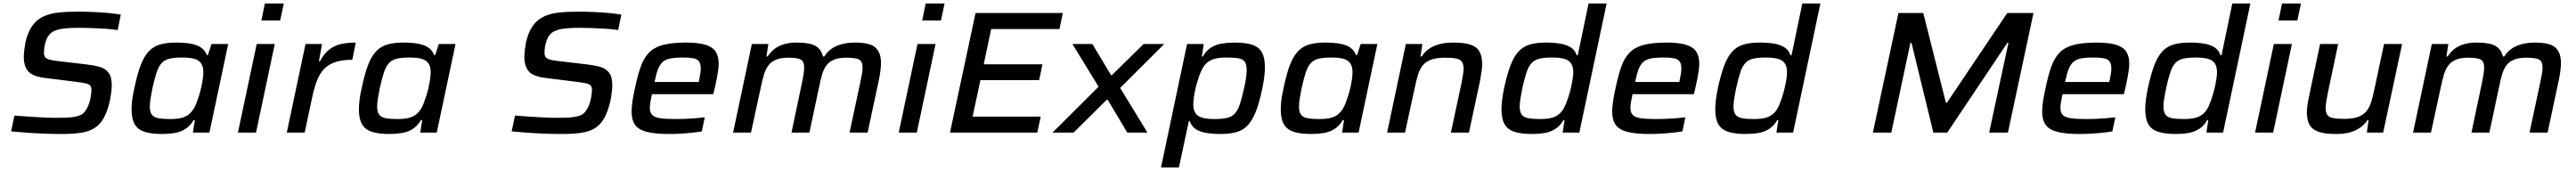

<svg xmlns="http://www.w3.org/2000/svg" viewBox="-20 -763 14819 984"><path d="M334 8Q286 8 234 6Q182 4 133 0.5Q84 -3 44 -7L63 -98Q101 -95 144 -92Q187 -89 227.5 -87Q268 -85 298 -85Q334 -85 360.5 -86Q387 -87 407.5 -90.5Q428 -94 444 -101Q458 -108 468.5 -121.5Q479 -135 486.5 -152Q494 -169 498 -186.5Q502 -204 504 -219.5Q506 -235 506 -245Q506 -262 499 -270.5Q492 -279 472 -283.5Q452 -288 411 -293L235 -315Q166 -324 141.5 -353.5Q117 -383 117 -435Q117 -452 119.5 -473.5Q122 -495 126 -518Q140 -578 165 -613.5Q190 -649 227.5 -667Q265 -685 314.5 -690.5Q364 -696 426 -696Q470 -696 516.5 -694Q563 -692 604.5 -688Q646 -684 675 -679L657 -590Q626 -595 587 -597.5Q548 -600 509 -601.5Q470 -603 436 -603Q399 -603 371.5 -601Q344 -599 324 -595Q304 -591 289 -583Q274 -576 263 -562.5Q252 -549 245.5 -531Q239 -513 236 -495Q233 -477 233 -459Q233 -434 250 -425.5Q267 -417 310 -412L480 -392Q523 -387 555 -377.5Q587 -368 605 -344Q623 -320 623 -271Q623 -260 621.5 -246Q620 -232 618 -216.5Q616 -201 612 -183Q598 -121 576 -82.5Q554 -44 521.5 -24.5Q489 -5 443 1.5Q397 8 334 8Z M913 8Q851 8 812 -4.5Q773 -17 755 -48Q737 -79 737 -134Q737 -159 741 -190.5Q745 -222 754 -260Q770 -337 789 -387Q808 -437 834.5 -466Q861 -495 899 -506.5Q937 -518 993 -518Q1039 -518 1075 -512Q1111 -506 1135 -490.5Q1159 -475 1170 -446H1176L1197 -510H1293L1185 0H1090L1101 -72H1094Q1074 -38 1046 -20.5Q1018 -3 984.5 2.5Q951 8 913 8ZM959 -78Q997 -78 1022 -84Q1047 -90 1064 -103Q1081 -116 1093 -135Q1102 -148 1110 -169Q1118 -190 1125.5 -214Q1133 -238 1138.5 -263Q1144 -288 1147 -310Q1150 -332 1150 -347Q1150 -393 1123.5 -412.5Q1097 -432 1031 -432Q986 -432 958 -426Q930 -420 912 -402Q894 -384 882 -349Q870 -314 857 -255Q850 -221 846 -195Q842 -169 842 -150Q842 -119 853.5 -103.5Q865 -88 890.5 -83Q916 -78 959 -78Z M1484 -645 1504 -743H1613L1592 -645ZM1349 0 1457 -510H1561L1453 0Z M1630 0 1738 -510H1833L1815 -411H1821Q1845 -455 1874.5 -478Q1904 -501 1942 -509.5Q1980 -518 2027 -518L2007 -419Q1948 -419 1908.5 -405.5Q1869 -392 1844.5 -366Q1820 -340 1804.5 -301Q1789 -262 1778 -211L1733 0Z M2221 8Q2159 8 2120 -4.5Q2081 -17 2063 -48Q2045 -79 2045 -134Q2045 -159 2049 -190.5Q2053 -222 2062 -260Q2078 -337 2097 -387Q2116 -437 2142.5 -466Q2169 -495 2207 -506.5Q2245 -518 2301 -518Q2347 -518 2383 -512Q2419 -506 2443 -490.5Q2467 -475 2478 -446H2484L2505 -510H2601L2493 0H2398L2409 -72H2402Q2382 -38 2354 -20.5Q2326 -3 2292.5 2.5Q2259 8 2221 8ZM2267 -78Q2305 -78 2330 -84Q2355 -90 2372 -103Q2389 -116 2401 -135Q2410 -148 2418 -169Q2426 -190 2433.5 -214Q2441 -238 2446.5 -263Q2452 -288 2455 -310Q2458 -332 2458 -347Q2458 -393 2431.5 -412.5Q2405 -432 2339 -432Q2294 -432 2266 -426Q2238 -420 2220 -402Q2202 -384 2190 -349Q2178 -314 2165 -255Q2158 -221 2154 -195Q2150 -169 2150 -150Q2150 -119 2161.5 -103.5Q2173 -88 2198.5 -83Q2224 -78 2267 -78Z M3214 8Q3166 8 3114 6Q3062 4 3013 0.5Q2964 -3 2924 -7L2943 -98Q2981 -95 3024 -92Q3067 -89 3107.5 -87Q3148 -85 3178 -85Q3214 -85 3240.5 -86Q3267 -87 3287.5 -90.5Q3308 -94 3324 -101Q3338 -108 3348.5 -121.5Q3359 -135 3366.5 -152Q3374 -169 3378 -186.5Q3382 -204 3384 -219.5Q3386 -235 3386 -245Q3386 -262 3379 -270.5Q3372 -279 3352 -283.5Q3332 -288 3291 -293L3115 -315Q3046 -324 3021.5 -353.5Q2997 -383 2997 -435Q2997 -452 2999.5 -473.5Q3002 -495 3006 -518Q3020 -578 3045 -613.5Q3070 -649 3107.5 -667Q3145 -685 3194.5 -690.5Q3244 -696 3306 -696Q3350 -696 3396.5 -694Q3443 -692 3484.5 -688Q3526 -684 3555 -679L3537 -590Q3506 -595 3467 -597.5Q3428 -600 3389 -601.5Q3350 -603 3316 -603Q3279 -603 3251.5 -601Q3224 -599 3204 -595Q3184 -591 3169 -583Q3154 -576 3143 -562.5Q3132 -549 3125.5 -531Q3119 -513 3116 -495Q3113 -477 3113 -459Q3113 -434 3130 -425.5Q3147 -417 3190 -412L3360 -392Q3403 -387 3435 -377.5Q3467 -368 3485 -344Q3503 -320 3503 -271Q3503 -260 3501.5 -246Q3500 -232 3498 -216.5Q3496 -201 3492 -183Q3478 -121 3456 -82.5Q3434 -44 3401.5 -24.5Q3369 -5 3323 1.5Q3277 8 3214 8Z M3830 8Q3748 8 3700.5 -4.5Q3653 -17 3633.5 -45.5Q3614 -74 3614 -120Q3614 -147 3619 -180.5Q3624 -214 3633 -254Q3648 -327 3666 -378Q3684 -429 3714 -460Q3744 -491 3795 -504.5Q3846 -518 3927 -518Q3999 -518 4040 -505Q4081 -492 4098 -465.5Q4115 -439 4115 -397Q4115 -380 4112 -358Q4109 -336 4104 -310Q4099 -284 4092 -254L4084 -221H3731Q3726 -197 3722.5 -177.5Q3719 -158 3719 -143Q3719 -116 3732 -102Q3745 -88 3777 -83Q3809 -78 3866 -78Q3890 -78 3920 -79Q3950 -80 3980.5 -82.5Q4011 -85 4035 -88L4018 -7Q3995 -3 3962.5 0.5Q3930 4 3895.5 6Q3861 8 3830 8ZM3746 -291H4000L4003 -304Q4007 -325 4009.5 -340.5Q4012 -356 4012 -369Q4012 -397 4001 -410.5Q3990 -424 3967.5 -428Q3945 -432 3909 -432Q3864 -432 3836.5 -426.5Q3809 -421 3792.5 -406Q3776 -391 3765.5 -363.5Q3755 -336 3746 -291Z M4198 0 4306 -510H4401L4390 -438H4397Q4413 -463 4435 -480.5Q4457 -498 4489 -508Q4521 -518 4564 -518Q4639 -518 4672.5 -498.5Q4706 -479 4715 -438H4723Q4738 -463 4762 -480.5Q4786 -498 4820.5 -508Q4855 -518 4900 -518Q4986 -518 5017.5 -489Q5049 -460 5049 -400Q5049 -381 5045.5 -354.5Q5042 -328 5036 -299L4972 0H4868L4929 -285Q4935 -313 4939 -335.5Q4943 -358 4943 -372Q4943 -411 4922 -421Q4901 -431 4851 -431Q4807 -431 4779.5 -420Q4752 -409 4736 -388Q4720 -367 4710.5 -335.5Q4701 -304 4693 -263L4637 0H4534L4594 -285Q4600 -313 4603.5 -335.5Q4607 -358 4607 -372Q4607 -411 4586 -421Q4565 -431 4515 -431Q4471 -431 4443.5 -419Q4416 -407 4400 -385Q4384 -363 4375 -332Q4366 -301 4358 -263L4301 0Z M5286 -645 5306 -743H5415L5394 -645ZM5151 0 5259 -510H5363L5255 0Z M5446 0 5593 -688H6095L6076 -596H5683L5640 -393H5978L5959 -302H5621L5576 -92H5968L5948 0Z M6036 0 6301 -264 6150 -510H6265L6373 -330H6377L6560 -510H6679L6425 -257L6582 0H6466L6354 -188H6347L6157 0Z M6660 201 6810 -510H6906L6895 -438H6901Q6921 -473 6949 -490Q6977 -507 7011 -512.5Q7045 -518 7082 -518Q7146 -518 7184.5 -505.5Q7223 -493 7240.5 -462Q7258 -431 7258 -376Q7258 -351 7254 -319.5Q7250 -288 7242 -250Q7226 -173 7206.5 -123Q7187 -73 7161 -44Q7135 -15 7096.5 -3.5Q7058 8 7003 8Q6957 8 6921 2Q6885 -4 6860.5 -19.5Q6836 -35 6826 -65H6820L6763 201ZM6964 -78Q7009 -78 7037.5 -84Q7066 -90 7083.5 -108Q7101 -126 7113 -161Q7125 -196 7138 -255Q7146 -290 7149.5 -315.5Q7153 -341 7153 -360Q7153 -392 7142 -407.5Q7131 -423 7105.5 -427.5Q7080 -432 7036 -432Q7000 -432 6974.5 -426Q6949 -420 6931.5 -407.5Q6914 -395 6902 -375Q6894 -362 6886 -342Q6878 -322 6870.5 -298Q6863 -274 6857.5 -249.5Q6852 -225 6849 -202.5Q6846 -180 6846 -163Q6846 -117 6872.5 -97.5Q6899 -78 6964 -78Z M7525 8Q7463 8 7424 -4.5Q7385 -17 7367 -48Q7349 -79 7349 -134Q7349 -159 7353 -190.5Q7357 -222 7366 -260Q7382 -337 7401 -387Q7420 -437 7446.5 -466Q7473 -495 7511 -506.5Q7549 -518 7605 -518Q7651 -518 7687 -512Q7723 -506 7747 -490.5Q7771 -475 7782 -446H7788L7809 -510H7905L7797 0H7702L7713 -72H7706Q7686 -38 7658 -20.5Q7630 -3 7596.5 2.5Q7563 8 7525 8ZM7571 -78Q7609 -78 7634 -84Q7659 -90 7676 -103Q7693 -116 7705 -135Q7714 -148 7722 -169Q7730 -190 7737.5 -214Q7745 -238 7750.5 -263Q7756 -288 7759 -310Q7762 -332 7762 -347Q7762 -393 7735.5 -412.5Q7709 -432 7643 -432Q7598 -432 7570 -426Q7542 -420 7524 -402Q7506 -384 7494 -349Q7482 -314 7469 -255Q7462 -221 7458 -195Q7454 -169 7454 -150Q7454 -119 7465.5 -103.5Q7477 -88 7502.5 -83Q7528 -78 7571 -78Z M7961 0 8069 -510H8164L8153 -438H8160Q8176 -463 8200 -480.5Q8224 -498 8259 -508Q8294 -518 8343 -518Q8408 -518 8443.5 -505Q8479 -492 8493.5 -464.5Q8508 -437 8508 -395Q8508 -377 8504.5 -352Q8501 -327 8496 -300L8432 0H8328L8389 -285Q8393 -306 8397 -329.5Q8401 -353 8401 -367Q8401 -395 8390.5 -408.5Q8380 -422 8357 -426.5Q8334 -431 8295 -431Q8245 -431 8214 -419.5Q8183 -408 8165.5 -386Q8148 -364 8138.5 -332.5Q8129 -301 8121 -263L8064 0Z M8795 8Q8733 8 8694 -4.5Q8655 -17 8637 -48Q8619 -79 8619 -134Q8619 -159 8623 -190.5Q8627 -222 8635 -260Q8652 -337 8671 -387Q8690 -437 8716.5 -466Q8743 -495 8781 -506.5Q8819 -518 8875 -518Q8921 -518 8957 -512Q8993 -506 9017.5 -490.5Q9042 -475 9052 -445H9058L9120 -743H9224L9067 0H8971L8982 -72H8976Q8956 -38 8928 -20.5Q8900 -3 8866.5 2.5Q8833 8 8795 8ZM8841 -78Q8878 -78 8903.5 -84Q8929 -90 8946 -103Q8963 -116 8975 -135Q8983 -148 8991 -168.5Q8999 -189 9006.5 -213Q9014 -237 9019.5 -261.5Q9025 -286 9028.5 -308.5Q9032 -331 9032 -347Q9032 -393 9005.5 -412.5Q8979 -432 8914 -432Q8868 -432 8840 -426Q8812 -420 8794 -402Q8776 -384 8764 -349Q8752 -314 8739 -255Q8732 -221 8728 -195Q8724 -169 8724 -150Q8724 -119 8735.5 -103.5Q8747 -88 8772.5 -83Q8798 -78 8841 -78Z M9472 8Q9390 8 9342.5 -4.5Q9295 -17 9275.5 -45.5Q9256 -74 9256 -120Q9256 -147 9261 -180.5Q9266 -214 9275 -254Q9290 -327 9308 -378Q9326 -429 9356 -460Q9386 -491 9437 -504.5Q9488 -518 9569 -518Q9641 -518 9682 -505Q9723 -492 9740 -465.5Q9757 -439 9757 -397Q9757 -380 9754 -358Q9751 -336 9746 -310Q9741 -284 9734 -254L9726 -221H9373Q9368 -197 9364.5 -177.5Q9361 -158 9361 -143Q9361 -116 9374 -102Q9387 -88 9419 -83Q9451 -78 9508 -78Q9532 -78 9562 -79Q9592 -80 9622.5 -82.5Q9653 -85 9677 -88L9660 -7Q9637 -3 9604.5 0.5Q9572 4 9537.5 6Q9503 8 9472 8ZM9388 -291H9642L9645 -304Q9649 -325 9651.5 -340.5Q9654 -356 9654 -369Q9654 -397 9643 -410.5Q9632 -424 9609.5 -428Q9587 -432 9551 -432Q9506 -432 9478.5 -426.5Q9451 -421 9434.5 -406Q9418 -391 9407.5 -363.5Q9397 -336 9388 -291Z M10025 8Q9963 8 9924 -4.5Q9885 -17 9867 -48Q9849 -79 9849 -134Q9849 -159 9853 -190.5Q9857 -222 9865 -260Q9882 -337 9901 -387Q9920 -437 9946.5 -466Q9973 -495 10011 -506.5Q10049 -518 10105 -518Q10151 -518 10187 -512Q10223 -506 10247.5 -490.5Q10272 -475 10282 -445H10288L10350 -743H10454L10297 0H10201L10212 -72H10206Q10186 -38 10158 -20.5Q10130 -3 10096.5 2.5Q10063 8 10025 8ZM10071 -78Q10108 -78 10133.5 -84Q10159 -90 10176 -103Q10193 -116 10205 -135Q10213 -148 10221 -168.5Q10229 -189 10236.5 -213Q10244 -237 10249.5 -261.5Q10255 -286 10258.5 -308.5Q10262 -331 10262 -347Q10262 -393 10235.5 -412.5Q10209 -432 10144 -432Q10098 -432 10070 -426Q10042 -420 10024 -402Q10006 -384 9994 -349Q9982 -314 9969 -255Q9962 -221 9958 -195Q9954 -169 9954 -150Q9954 -119 9965.5 -103.5Q9977 -88 10002.5 -83Q10028 -78 10071 -78Z M10756 0 10903 -688H11046L11176 -172H11182L11529 -688H11680L11533 0H11425L11536 -517H11530L11184 0H11104L10978 -517H10972L10862 0Z M11946 8Q11864 8 11816.5 -4.5Q11769 -17 11749.5 -45.5Q11730 -74 11730 -120Q11730 -147 11735 -180.5Q11740 -214 11749 -254Q11764 -327 11782 -378Q11800 -429 11830 -460Q11860 -491 11911 -504.5Q11962 -518 12043 -518Q12115 -518 12156 -505Q12197 -492 12214 -465.5Q12231 -439 12231 -397Q12231 -380 12228 -358Q12225 -336 12220 -310Q12215 -284 12208 -254L12200 -221H11847Q11842 -197 11838.5 -177.5Q11835 -158 11835 -143Q11835 -116 11848 -102Q11861 -88 11893 -83Q11925 -78 11982 -78Q12006 -78 12036 -79Q12066 -80 12096.5 -82.5Q12127 -85 12151 -88L12134 -7Q12111 -3 12078.5 0.5Q12046 4 12011.5 6Q11977 8 11946 8ZM11862 -291H12116L12119 -304Q12123 -325 12125.5 -340.5Q12128 -356 12128 -369Q12128 -397 12117 -410.5Q12106 -424 12083.5 -428Q12061 -432 12025 -432Q11980 -432 11952.5 -426.5Q11925 -421 11908.5 -406Q11892 -391 11881.5 -363.5Q11871 -336 11862 -291Z M12499 8Q12437 8 12398 -4.5Q12359 -17 12341 -48Q12323 -79 12323 -134Q12323 -159 12327 -190.5Q12331 -222 12339 -260Q12356 -337 12375 -387Q12394 -437 12420.5 -466Q12447 -495 12485 -506.5Q12523 -518 12579 -518Q12625 -518 12661 -512Q12697 -506 12721.5 -490.5Q12746 -475 12756 -445H12762L12824 -743H12928L12771 0H12675L12686 -72H12680Q12660 -38 12632 -20.5Q12604 -3 12570.5 2.5Q12537 8 12499 8ZM12545 -78Q12582 -78 12607.5 -84Q12633 -90 12650 -103Q12667 -116 12679 -135Q12687 -148 12695 -168.5Q12703 -189 12710.5 -213Q12718 -237 12723.5 -261.5Q12729 -286 12732.5 -308.5Q12736 -331 12736 -347Q12736 -393 12709.5 -412.5Q12683 -432 12618 -432Q12572 -432 12544 -426Q12516 -420 12498 -402Q12480 -384 12468 -349Q12456 -314 12443 -255Q12436 -221 12432 -195Q12428 -169 12428 -150Q12428 -119 12439.5 -103.5Q12451 -88 12476.5 -83Q12502 -78 12545 -78Z M13090 -645 13110 -743H13219L13198 -645ZM12955 0 13063 -510H13167L13059 0Z M13419 8Q13354 8 13318 -5.5Q13282 -19 13267.5 -46.5Q13253 -74 13253 -116Q13253 -134 13256.5 -159Q13260 -184 13266 -211L13329 -510H13433L13373 -225Q13369 -204 13365 -180.5Q13361 -157 13361 -143Q13361 -115 13371 -101.5Q13381 -88 13404.5 -83.5Q13428 -79 13467 -79Q13517 -79 13548 -90.5Q13579 -102 13596.5 -124Q13614 -146 13623.5 -177.5Q13633 -209 13641 -247L13697 -510H13801L13692 0H13598L13608 -72H13602Q13586 -48 13561.5 -30Q13537 -12 13503 -2Q13469 8 13419 8Z M13864 0 13972 -510H14067L14056 -438H14063Q14079 -463 14101 -480.5Q14123 -498 14155 -508Q14187 -518 14230 -518Q14305 -518 14338.5 -498.5Q14372 -479 14381 -438H14389Q14404 -463 14428 -480.5Q14452 -498 14486.5 -508Q14521 -518 14566 -518Q14652 -518 14683.5 -489Q14715 -460 14715 -400Q14715 -381 14711.5 -354.5Q14708 -328 14702 -299L14638 0H14534L14595 -285Q14601 -313 14605 -335.5Q14609 -358 14609 -372Q14609 -411 14588 -421Q14567 -431 14517 -431Q14473 -431 14445.5 -420Q14418 -409 14402 -388Q14386 -367 14376.5 -335.5Q14367 -304 14359 -263L14303 0H14200L14260 -285Q14266 -313 14269.5 -335.5Q14273 -358 14273 -372Q14273 -411 14252 -421Q14231 -431 14181 -431Q14137 -431 14109.5 -419Q14082 -407 14066 -385Q14050 -363 14041 -332Q14032 -301 14024 -263L13967 0Z"/></svg>

Font: Saira SemiExpanded Medium
Style: Italic
Weight: 500
Width: 6
Italic angle: -12°
Designer: Hector Gatti with collaboration of the Omnibus-Type team
Foundry: Omnibus-Type
Version: Version 1.101